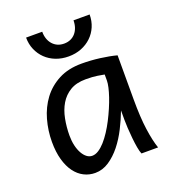

<svg xmlns="http://www.w3.org/2000/svg" viewBox="-134 -818 829 929"><g transform="rotate(-20 281.0 -353.0)"><path d="M307.6 -429.7Q259.8 -429.7 227.8 -410.4Q195.8 -391.1 176.8 -359.1Q157.7 -327.1 149.7 -285.6Q141.6 -244.1 141.6 -200.2Q141.6 -171.9 147.2 -148.2Q152.8 -124.5 162.6 -107.2Q172.4 -89.8 185.1 -80.3Q197.8 -70.8 212.4 -70.8Q228.5 -70.8 245.4 -81.5Q262.2 -92.3 278.6 -110.6Q294.9 -128.9 310.5 -152.8Q326.2 -176.8 339.8 -203.4Q353.5 -230 365.2 -257.3Q377 -284.7 385.3 -309.3Q393.6 -334 398.2 -354.5Q402.8 -375 402.8 -388.2V-419.9Q390.6 -422.4 367.4 -426Q344.2 -429.7 307.6 -429.7ZM417.5 -229.5Q401.9 -188 380.1 -145Q358.4 -102.1 330.6 -67.1Q302.7 -32.2 269.3 -10Q235.8 12.2 197.8 12.2Q167 12.2 140.1 -1.5Q113.3 -15.1 93.5 -42Q73.7 -68.8 62.5 -108.6Q51.3 -148.4 51.3 -200.2Q51.3 -258.3 66.9 -313.7Q82.5 -369.1 114.7 -412.4Q147 -455.6 196.8 -481.7Q246.6 -507.8 314.9 -507.8Q362.3 -507.8 409.2 -501.7Q456.1 -495.6 493.2 -485.8V-258.8Q493.2 -166.5 502 -103.8Q510.7 -41 524.9 0H439.5Q434.1 -11.7 429.9 -35.2Q425.8 -58.6 423.1 -85.7Q420.4 -112.8 418.9 -138.7Q417.5 -164.6 417.5 -180.7ZM433.6 -717.8Q433.6 -684.1 421.4 -655.5Q409.2 -627 387.2 -606Q365.2 -585 335.2 -573.2Q305.2 -561.5 270 -561.5Q234.4 -561.5 204.3 -573.2Q174.3 -585 152.6 -606Q130.9 -627 118.7 -655.5Q106.4 -684.1 106.4 -717.8H189.5Q189.5 -697.8 195.1 -681.4Q200.7 -665 211.4 -652.8Q222.2 -640.6 236.8 -634Q251.5 -627.4 270 -627.4Q288.6 -627.4 303.5 -634Q318.4 -640.6 328.9 -652.8Q339.4 -665 345 -681.4Q350.6 -697.8 350.6 -717.8Z"/></g></svg>

Font: Andika
Style: Regular
Weight: 400
Designer: Victor Gaultney, Annie Olsen, Julie Remington, Don Collingsworth, Eric Hays
Foundry: SIL International
Version: Version 1.001